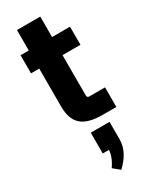

<svg xmlns="http://www.w3.org/2000/svg" viewBox="-229 -650 784 992"><g transform="rotate(-30 162.5 -153.5)"><path d="M316 -479H209V-601H70V-479H21V-371H70V-146C70 -43 119 0 236 0H316V-117H223C213 -117 209 -121 209 -131V-371H316ZM176 294C220 252 247 207 247 153V49H135V173H172C171 198 160 229 137 262Z"/></g></svg>

Font: Gemini
Style: Regular
Weight: 700
Designer: Pushpananda Ekanayake, Sol Matas, Kosala Senevirathne
Foundry: Mooniak
Version: Version 1.000;PS 1.0;hotconv 1.0.86;makeotf.lib2.5.63406